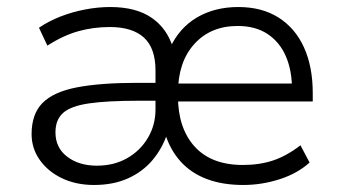

<svg xmlns="http://www.w3.org/2000/svg" viewBox="-20 -519 968 547"><path d="M248 8Q197 8 157 -11Q117 -30 93.5 -63Q70 -96 70 -137Q70 -194 101 -225.5Q132 -257 198.5 -270Q265 -283 371 -283H441V-232H374Q286 -232 234 -224.5Q182 -217 160 -197.5Q138 -178 138 -142Q138 -98 171.5 -72.5Q205 -47 256 -47Q305 -47 342.5 -68.5Q380 -90 401.5 -126.5Q423 -163 423 -207V-318Q423 -382 390 -412Q357 -442 293 -442Q246 -442 203 -430Q160 -418 115 -389L91 -440Q119 -459 152.5 -472Q186 -485 222.5 -492Q259 -499 294 -499Q368 -499 412.5 -468Q457 -437 473 -382H464Q491 -440 541.5 -469.5Q592 -499 659 -499Q726 -499 773.5 -469Q821 -439 846 -384Q871 -329 871 -254V-230H472V-281H831L812 -263Q812 -318 794.5 -358.5Q777 -399 742.5 -422Q708 -445 657 -445Q580 -445 533.5 -393.5Q487 -342 487 -254V-245Q487 -154 534.5 -101.5Q582 -49 672 -49Q720 -49 758.5 -62Q797 -75 836 -105L862 -56Q828 -25 777 -8.5Q726 8 673 8Q614 8 569 -9Q524 -26 494 -59.5Q464 -93 450 -140H457Q443 -97 415 -63.5Q387 -30 345 -11Q303 8 248 8Z"/></svg>

Font: Nunito Sans 9pt Light
Style: Regular
Weight: 300
Version: Version 3.101;gftools[0.9.27]